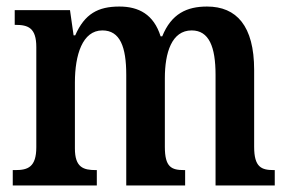

<svg xmlns="http://www.w3.org/2000/svg" viewBox="-20 -567 882 587"><path d="M19 0H276V-47H273C235 -47 209 -55 209 -113V-315C209 -399 232 -474 293 -474C347 -474 366 -424 366 -338V0H546V-47H543C504 -47 484 -56 484 -118V-328C484 -406 505 -474 566 -474C619 -474 639 -424 639 -338V0H820V-47H817C779 -47 757 -56 757 -118V-353C757 -488 703 -547 613 -547C551 -547 504 -525 476 -456H471C450 -523 404 -547 345 -547C280 -547 239 -525 210 -459H205L194 -536H25V-491H27C66 -491 91 -482 91 -423V-117C91 -56 65 -47 27 -47H19Z"/></svg>

Font: Noto Serif Tamil Condensed SemiBold
Style: Italic
Weight: 600
Width: 3
Italic angle: -12°
Designer: Indian Type Foundry, Tom Grace, and the Monotype Design Team
Foundry: Monotype Imaging Inc.
Version: Version 2.003